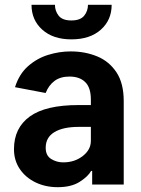

<svg xmlns="http://www.w3.org/2000/svg" viewBox="-20 -766 587 797"><path d="M362.6 0V-56.5H358.3Q345.5 -33.4 310.7 -11.2Q275.9 11 219.5 11Q168.7 11 127.5 -8.9Q86.3 -28.8 62.1 -64.5Q38 -100.1 38 -147Q38 -234.7 103.5 -282.3Q169 -329.9 305.8 -329.9H357.2V-352.6Q357.2 -402.3 333.8 -425.2Q310.4 -448.2 268.5 -448.2Q230.8 -448.2 206.7 -430.4Q182.5 -412.6 169.4 -380L42.3 -404.1Q59.3 -458.1 95.9 -490.8Q132.5 -523.4 179.2 -538Q225.9 -552.6 273.4 -552.6Q333.1 -552.6 383.2 -532Q433.2 -511.4 463.4 -465.9Q493.6 -420.5 493.6 -346.2V0ZM357.2 -239.3H306.5Q241.8 -239.3 205.8 -217.5Q169.7 -195.7 169.7 -152.7Q169.7 -120 192.5 -106Q215.2 -92 242.5 -92Q289.8 -92 323.5 -118.3Q357.2 -144.5 357.2 -181.1ZM345.2 -746.1H443.5Q443.5 -682.9 398.6 -642.8Q353.7 -602.6 276.3 -602.6Q200.3 -602.6 155.5 -642.8Q110.8 -682.9 110.8 -746.1H208.1Q208.1 -720.5 223.5 -700.8Q239 -681.1 276.3 -681.1Q313.6 -681.1 329.4 -700.8Q345.2 -720.5 345.2 -746.1Z"/></svg>

Font: Interface
Style: Bold
Weight: 700
Designer: Rasmus Andersson
Foundry: rsms
Version: Version 1.8